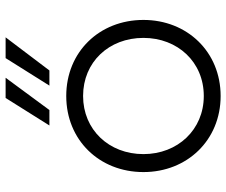

<svg xmlns="http://www.w3.org/2000/svg" viewBox="-81 -715 806 684"><g transform="rotate(-90 322.0 -373.0)"><path d="M387 -756H315L217 -600H272ZM531 -756H457L359 -600H413ZM322 10C479 10 593 -109 593 -265C593 -422 479 -540 322 -540C165 -540 51 -422 51 -265C51 -109 165 10 322 10ZM322 -50C202 -50 115 -143 115 -265C115 -388 202 -480 322 -480C443 -480 529 -388 529 -265C529 -143 443 -50 322 -50Z"/></g></svg>

Font: Roundo
Style: Regular
Weight: 400
Designer: Shiva Nallaperumal
Foundry: Indian Type Foundry
Version: Version 2.000